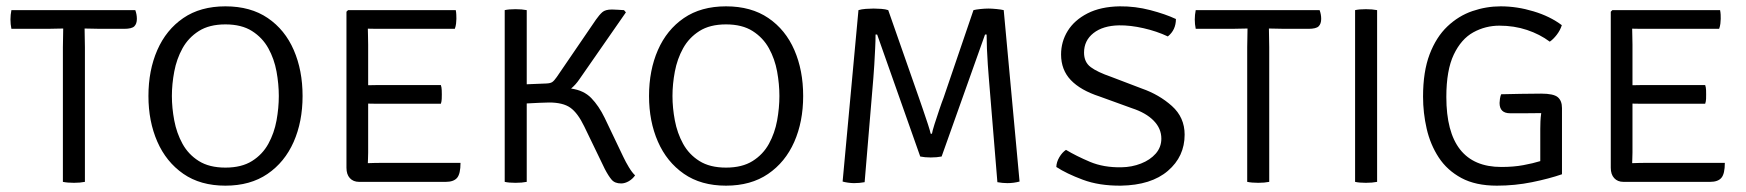

<svg xmlns="http://www.w3.org/2000/svg" viewBox="-20 -574 5511 606"><path d="M178.5 -425Q178.5 -440.5 179 -454Q179.5 -467.5 179.5 -484Q170.5 -484 154.5 -483.5Q138.5 -483 129.5 -483H16Q13 -497.5 13 -512.5Q13 -527 16 -542H407Q412 -528.5 412 -514.5Q412 -499 404 -491Q396 -483 371.5 -483H297Q288.5 -483 271.8 -483.5Q255 -484 247 -484Q247 -467.5 247.5 -454Q248 -440.5 248 -425V0Q233 3 213.5 3Q193 3 178.5 0Z M448.5 -271Q448.5 -352 476.5 -416Q504.5 -480 558.5 -517Q612.5 -554 691.5 -554Q771 -554 825.2 -517Q879.5 -480 907.2 -416Q935 -352 935 -271Q935 -190 906.8 -126Q878.5 -62 824.2 -25Q770 12 691.5 12Q612.5 12 558.5 -25.5Q504.5 -63 476.5 -127Q448.5 -191 448.5 -271ZM522.5 -271Q522.5 -233.5 530 -193.8Q537.5 -154 556 -120.2Q574.5 -86.5 607.5 -65.8Q640.5 -45 691.5 -45Q742.5 -45 775.5 -65.8Q808.5 -86.5 827 -120.2Q845.5 -154 852.8 -193.8Q860 -233.5 860 -271Q860 -308.5 852.8 -348.2Q845.5 -388 827 -421.5Q808.5 -455 775.5 -476Q742.5 -497 691.5 -497Q640.5 -497 607.5 -476Q574.5 -455 556 -421.5Q537.5 -388 530 -348.2Q522.5 -308.5 522.5 -271Z M1433.5 -60Q1433.5 -25.5 1422.8 -12.8Q1412 0 1387 0H1113.5Q1095 0 1084.2 -11.8Q1073.5 -23.5 1073.5 -44.5V-537L1078.5 -542H1418.5Q1420 -534.5 1420.2 -527.5Q1420.5 -520.5 1420.5 -514.5Q1420.5 -508.5 1419.5 -499.8Q1418.5 -491 1415.5 -483H1195Q1184 -483 1169.8 -483Q1155.5 -483 1141 -483.5Q1141 -474 1141.5 -461Q1142 -448 1142 -433V-305Q1156.5 -305.5 1170.5 -305.5Q1184.5 -305.5 1195 -305.5H1371.5Q1374 -298 1374.2 -289.5Q1374.5 -281 1374.5 -276Q1374.5 -270 1374.2 -262Q1374 -254 1371.5 -246.5H1195Q1184.5 -246.5 1170.5 -246.5Q1156.5 -246.5 1142 -247V-92.5Q1142 -83.5 1141.5 -73Q1141 -62.5 1141 -59Q1162 -60 1195.5 -60Z M1984.5 -20.5Q1977 -9.5 1964.8 -2.2Q1952.5 5 1940.5 5Q1920.5 5 1910.5 -6.8Q1900.5 -18.5 1889 -40.5L1824 -175Q1803.5 -217.5 1780.2 -234Q1757 -250.5 1713 -250.5Q1702.5 -250.5 1681.8 -249.5Q1661 -248.5 1642.5 -247.5V0Q1627.5 3 1607 3Q1586 3 1573 0V-542Q1586 -545 1607 -545Q1627.5 -545 1642.5 -542V-308L1704.5 -310.5Q1717 -311 1723 -315Q1729 -319 1737 -330.5L1861 -512Q1871.5 -527 1881 -535.5Q1890.5 -544 1911.5 -544Q1920.5 -544 1929.8 -543.2Q1939 -542.5 1949.5 -542L1955.5 -535L1808.5 -323.5Q1797 -306.5 1782.5 -294.5Q1822.5 -289 1846.2 -264.5Q1870 -240 1888.5 -202L1947 -79.5Q1955 -62.5 1965 -46Q1975 -29.5 1984.5 -20.5Z M2028.5 -271Q2028.5 -352 2056.5 -416Q2084.5 -480 2138.5 -517Q2192.5 -554 2271.5 -554Q2351 -554 2405.2 -517Q2459.5 -480 2487.2 -416Q2515 -352 2515 -271Q2515 -190 2486.8 -126Q2458.5 -62 2404.2 -25Q2350 12 2271.5 12Q2192.5 12 2138.5 -25.5Q2084.5 -63 2056.5 -127Q2028.5 -191 2028.5 -271ZM2102.5 -271Q2102.5 -233.5 2110 -193.8Q2117.5 -154 2136 -120.2Q2154.5 -86.5 2187.5 -65.8Q2220.5 -45 2271.5 -45Q2322.5 -45 2355.5 -65.8Q2388.5 -86.5 2407 -120.2Q2425.5 -154 2432.8 -193.8Q2440 -233.5 2440 -271Q2440 -308.5 2432.8 -348.2Q2425.5 -388 2407 -421.5Q2388.5 -455 2355.5 -476Q2322.5 -497 2271.5 -497Q2220.5 -497 2187.5 -476Q2154.5 -455 2136 -421.5Q2117.5 -388 2110 -348.2Q2102.5 -308.5 2102.5 -271Z M2689.5 -542Q2699 -545 2712.8 -546Q2726.5 -547 2737.5 -547Q2748.5 -547 2761.8 -546Q2775 -545 2783.5 -542L2880.5 -265Q2885 -252.5 2893.2 -228.2Q2901.5 -204 2908.8 -181.8Q2916 -159.5 2917.5 -152H2921.5Q2922.5 -159.5 2929.5 -181.8Q2936.5 -204 2944.8 -228.2Q2953 -252.5 2958 -265L3052.5 -542Q3060 -544 3074.2 -545.5Q3088.5 -547 3100 -547Q3110 -547 3125.2 -545.5Q3140.5 -544 3148 -542L3198 -1Q3179.5 4 3159.5 4Q3144.5 4 3128 1L3101 -327.5Q3099.5 -344.5 3097.8 -369.8Q3096 -395 3095 -420.5Q3094 -446 3094 -465H3089L2952 -80Q2937 -77 2917.5 -77Q2899 -77 2884.5 -80L2748.5 -465H2743.5Q2743.5 -446 2742.2 -420.5Q2741 -395 2739.5 -369.8Q2738 -344.5 2736.5 -327.5L2709 1Q2693 4 2675.5 4Q2667 4 2656.5 2.5Q2646 1 2639.5 -1Z M3314 -47Q3314.5 -62.5 3323.5 -77.8Q3332.5 -93 3344.5 -101Q3377 -81.5 3420.2 -63.2Q3463.5 -45 3519.5 -46Q3552.5 -46.5 3581.2 -57.8Q3610 -69 3627.8 -89.2Q3645.5 -109.5 3645.5 -136.5Q3645.5 -168.5 3621.2 -193.2Q3597 -218 3552.5 -232.5L3450.5 -269.5Q3390.5 -289 3359.8 -321.2Q3329 -353.5 3329 -402Q3329 -442.5 3350 -476.5Q3371 -510.5 3412.5 -531.8Q3454 -553 3514 -554Q3563 -554.5 3610.8 -542Q3658.5 -529.5 3691.5 -514Q3691.5 -479.5 3666 -459Q3631 -475.5 3589.2 -485Q3547.5 -494.5 3512 -494Q3461 -493 3431.2 -469.5Q3401.5 -446 3401.5 -408Q3401.5 -378 3422.5 -362.2Q3443.5 -346.5 3487 -331.5L3584 -294.5Q3638.5 -275.5 3678.8 -239.5Q3719 -203.5 3719 -149Q3719 -80 3666.2 -34.8Q3613.5 10.5 3517.5 12Q3449 12.5 3397.5 -6.8Q3346 -26 3314 -47Z M3916.5 -425Q3916.5 -440.5 3917 -454Q3917.5 -467.5 3917.5 -484Q3908.5 -484 3892.5 -483.5Q3876.5 -483 3867.5 -483H3754Q3751 -497.5 3751 -512.5Q3751 -527 3754 -542H4145Q4150 -528.5 4150 -514.5Q4150 -499 4142 -491Q4134 -483 4109.5 -483H4035Q4026.5 -483 4009.8 -483.5Q3993 -484 3985 -484Q3985 -467.5 3985.5 -454Q3986 -440.5 3986 -425V0Q3971 3 3951.5 3Q3931 3 3916.5 0Z M4257 -542Q4270 -545 4291 -545Q4311.5 -545 4326.5 -542V0Q4311.5 3 4291 3Q4270 3 4257 0Z M4718 -276.5Q4749.5 -277 4780.5 -277.8Q4811.5 -278.5 4844.5 -278.5Q4883.5 -278.5 4896.8 -267.2Q4910 -256 4910 -233V-24Q4869.5 -10 4815.5 1Q4761.5 12 4704.5 12Q4637.5 12 4592.5 -12.2Q4547.5 -36.5 4521 -77Q4494.5 -117.5 4483 -167.5Q4471.5 -217.5 4471.5 -269Q4471.5 -348 4492.2 -402.5Q4513 -457 4548.2 -490.5Q4583.5 -524 4627.2 -539Q4671 -554 4716.5 -554Q4768 -554 4820.2 -538.2Q4872.5 -522.5 4909.5 -494.5Q4904.5 -478.5 4893.5 -464.2Q4882.5 -450 4871.5 -442.5Q4840 -466 4799.5 -479.5Q4759 -493 4712.5 -493Q4668.5 -493 4630.2 -472Q4592 -451 4568.5 -401.8Q4545 -352.5 4545 -268Q4545 -47 4718.5 -47Q4757.5 -47 4788.2 -52.8Q4819 -58.5 4841.5 -65.5V-167.5Q4841.5 -177.5 4842 -190.5Q4842.5 -203.5 4844.5 -217Q4818.5 -216.5 4793 -216.5Q4767.5 -216.5 4746.5 -216.5Q4713 -216.5 4713 -249Q4713 -254 4714.2 -262.2Q4715.5 -270.5 4718 -276.5Z M5424 -60Q5424 -25.5 5413.2 -12.8Q5402.5 0 5377.5 0H5104Q5085.5 0 5074.8 -11.8Q5064 -23.5 5064 -44.5V-537L5069 -542H5409Q5410.5 -534.5 5410.8 -527.5Q5411 -520.5 5411 -514.5Q5411 -508.5 5410 -499.8Q5409 -491 5406 -483H5185.5Q5174.5 -483 5160.2 -483Q5146 -483 5131.5 -483.5Q5131.5 -474 5132 -461Q5132.5 -448 5132.5 -433V-305Q5147 -305.5 5161 -305.5Q5175 -305.5 5185.5 -305.5H5362Q5364.5 -298 5364.8 -289.5Q5365 -281 5365 -276Q5365 -270 5364.8 -262Q5364.5 -254 5362 -246.5H5185.5Q5175 -246.5 5161 -246.5Q5147 -246.5 5132.5 -247V-92.5Q5132.5 -83.5 5132 -73Q5131.5 -62.5 5131.5 -59Q5152.5 -60 5186 -60Z"/></svg>

Font: Signika Negative SC Light
Style: Regular
Weight: 300
Designer: Anna Giedryś
Foundry: Anna Giedryś
Version: Version 2.000; ttfautohint (v1.8.3) -l 8 -r 50 -G 200 -x 9 -